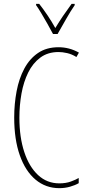

<svg xmlns="http://www.w3.org/2000/svg" viewBox="-20 -970 455 1000"><path d="M285 -699Q229 -699 190 -670Q151 -641 127 -592.5Q103 -544 92 -483Q81 -422 81 -357Q81 -255 106.5 -178Q132 -101 178.5 -58Q225 -15 289 -15Q323 -15 349 -24.5Q375 -34 390 -43V-16Q371 -5 344.5 2.5Q318 10 289 10Q218 10 165 -34.5Q112 -79 83 -161.5Q54 -244 54 -358Q54 -429 66.5 -495Q79 -561 106.5 -612.5Q134 -664 178 -694Q222 -724 285 -724Q341 -724 391 -696L378 -673Q354 -688 329.5 -693.5Q305 -699 285 -699ZM256 -793Q243 -818 226.5 -847Q210 -876 194.5 -902Q179 -928 168 -943V-950H184Q204 -925 227 -891Q250 -857 268 -824Q288 -857 308 -886.5Q328 -916 353 -950H369V-943Q347 -911 323.5 -869.5Q300 -828 280 -793Z"/></svg>

Font: Noto Sans Sinhala UI ExtraCondensed Thin
Style: Regular
Weight: 100
Width: 2
Designer: Jelle Bosma - Monotype Design Team
Foundry: Monotype Imaging Inc.
Version: Version 2.006; ttfautohint (v1.8.4.7-5d5b)